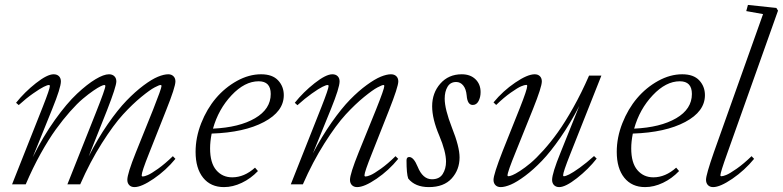

<svg xmlns="http://www.w3.org/2000/svg" viewBox="-20 -745 3165 776"><path d="M28.8 0 152.8 -313Q181.6 -386.2 181.6 -397.5Q181.6 -401.4 177.2 -401.4Q171.4 -401.4 156.5 -394Q141.6 -386.7 113.8 -367.2Q85.9 -347.7 55.7 -320.3L44.9 -329.6Q79.6 -373 125.2 -408.9Q170.9 -444.8 196.8 -444.8Q210.4 -444.8 218.3 -437Q226.1 -429.2 226.1 -416Q226.1 -390.6 191.4 -305.2L112.3 -109.4Q153.8 -192.9 201.9 -260.3Q250 -327.6 291.3 -366.2Q332.5 -404.8 366 -424.8Q399.4 -444.8 420.4 -444.8Q434.1 -444.8 442.1 -437Q450.2 -429.2 450.2 -416Q450.2 -395.5 412.6 -299.3L338.4 -112.8Q375 -184.6 415.5 -243.2Q456.1 -301.8 491.2 -338.1Q526.4 -374.5 560.1 -399.7Q593.8 -424.8 618.2 -434.8Q642.6 -444.8 660.2 -444.8Q672.9 -444.8 680.9 -437Q689 -429.2 689 -416Q689 -393.1 651.4 -299.3L582 -124Q552.7 -50.8 552.7 -36.6Q552.7 -31.7 557.1 -31.7Q563.5 -31.7 577.1 -37.4Q590.8 -43 618.9 -63Q647 -83 678.7 -113.8L689 -103Q650.9 -56.6 601.3 -22.7Q551.8 11.2 523.4 11.2Q510.3 11.2 502.4 3.2Q494.6 -4.9 494.6 -18.1Q494.6 -43 529.3 -129.4L599.1 -302.7Q632.8 -387.7 632.8 -397.5Q632.8 -401.4 628.4 -401.4Q623.5 -401.4 604.7 -391.6Q585.9 -381.8 550.8 -353Q515.6 -324.2 477.3 -282.5Q439 -240.7 391.6 -166Q344.2 -91.3 304.2 0H252.4L367.7 -290Q405.8 -385.7 405.8 -397.5Q405.8 -401.4 400.9 -401.4Q397.5 -401.4 387 -396.5Q376.5 -391.6 357.2 -378.4Q337.9 -365.2 314.9 -345.9Q292 -326.7 263.2 -294.2Q234.4 -261.7 205.6 -221.9Q176.8 -182.1 144.5 -124.3Q112.3 -66.4 84 0Z M885.3 11.2Q831.5 11.2 801 -26.6Q770.5 -64.5 770.5 -131.3Q770.5 -189.5 793.2 -247.1Q815.9 -304.7 852.5 -347.9Q889.2 -391.1 937.7 -418Q986.3 -444.8 1035.2 -444.8Q1081.1 -444.8 1104 -420.2Q1127 -395.5 1127 -360.4Q1127 -294.4 1047.1 -252Q967.3 -209.5 835.4 -205.1Q829.1 -172.4 829.1 -145.5Q829.1 -86.4 854 -57.4Q878.9 -28.3 918.5 -28.3Q967.3 -28.3 1010.7 -67.4L1022.5 -53.7Q993.7 -23.4 957.3 -6.1Q920.9 11.2 885.3 11.2ZM1025.4 -416.5Q969.2 -416.5 916 -360.1Q862.8 -303.7 840.8 -225.1Q947.3 -230 1010.7 -267.1Q1074.2 -304.2 1074.2 -365.2Q1074.2 -416.5 1025.4 -416.5Z M1155.3 0 1279.3 -313Q1308.1 -386.2 1308.1 -397.5Q1308.1 -401.4 1303.7 -401.4Q1297.9 -401.4 1283 -394Q1268.1 -386.7 1240.2 -366.9Q1212.4 -347.2 1182.1 -319.8L1171.4 -329.6Q1206.1 -373 1251.7 -408.9Q1297.4 -444.8 1323.2 -444.8Q1336.9 -444.8 1344.7 -437Q1352.5 -429.2 1352.5 -416Q1352.5 -390.6 1317.9 -305.2L1244.6 -125Q1280.8 -193.8 1320.6 -250.5Q1360.4 -307.1 1394.8 -342.3Q1429.2 -377.4 1462.2 -401.4Q1495.1 -425.3 1519 -435.1Q1543 -444.8 1560.1 -444.8Q1573.7 -444.8 1581.8 -437Q1589.8 -429.2 1589.8 -416Q1589.8 -394.5 1552.2 -299.3L1482.9 -124Q1453.1 -49.8 1453.1 -36.6Q1453.1 -31.7 1457.5 -31.7Q1464.4 -31.7 1477.8 -37.4Q1491.2 -43 1519.3 -63Q1547.4 -83 1578.6 -113.8L1589.4 -103Q1551.8 -56.6 1502.2 -22.7Q1452.6 11.2 1423.3 11.2Q1410.2 11.2 1402.3 3.2Q1394.5 -4.9 1394.5 -18.1Q1394.5 -42 1429.7 -129.4L1500 -302.7Q1533.2 -385.7 1533.2 -397.5Q1533.2 -401.4 1529.3 -401.4Q1524.4 -401.4 1505.6 -391.6Q1486.8 -381.8 1451.4 -353Q1416 -324.2 1377.4 -282.5Q1338.9 -240.7 1291.5 -166Q1244.1 -91.3 1204.1 0Z M1713.4 11.2Q1657.7 11.2 1629.9 -23.4Q1623 -42.5 1623 -96.7Q1623 -110.4 1633.8 -110.4Q1651.9 -110.4 1668 -71.3Q1688.5 -20.5 1725.6 -20.5Q1755.9 -20.5 1769.3 -41.7Q1782.7 -63 1782.7 -91.8Q1782.7 -131.8 1755.4 -196.8Q1726.6 -264.2 1726.6 -315.4Q1726.6 -369.6 1759.8 -407.2Q1793 -444.8 1846.2 -444.8Q1880.9 -444.8 1901.6 -424.8Q1922.4 -404.8 1922.4 -372.6Q1922.4 -352.1 1914.1 -336.4Q1905.8 -320.8 1890.6 -320.8Q1869.1 -320.8 1866.2 -358.9Q1863.8 -385.3 1852.3 -399.4Q1840.8 -413.6 1823.7 -413.6Q1800.3 -413.6 1788.8 -394.3Q1777.3 -375 1777.3 -346.2Q1777.3 -304.2 1806.6 -229Q1837.4 -151.9 1837.4 -108.9Q1837.4 -59.1 1805.7 -23.9Q1773.9 11.2 1713.4 11.2Z M2003.4 11.2Q1990.2 11.2 1982.4 3.2Q1974.6 -4.9 1974.6 -18.1Q1974.6 -40 2011.7 -134.8L2081.5 -309.6Q2110.8 -383.8 2110.8 -397.5Q2110.8 -401.9 2106.9 -401.9Q2100.1 -401.9 2086.4 -396.2Q2072.8 -390.6 2044.7 -370.8Q2016.6 -351.1 1985.4 -320.8L1974.6 -331.1Q2012.7 -377.4 2062.3 -411.1Q2111.8 -444.8 2141.1 -444.8Q2154.3 -444.8 2162.1 -437Q2169.9 -429.2 2169.9 -416Q2169.9 -393.6 2134.3 -304.7L2064.5 -131.3Q2031.2 -49.8 2031.2 -36.1Q2031.2 -32.7 2035.2 -32.7Q2040 -32.7 2051 -37.1Q2062 -41.5 2081.8 -54.2Q2101.6 -66.9 2124.3 -85.9Q2147 -105 2176.3 -137.5Q2205.6 -169.9 2234.6 -210.4Q2263.7 -251 2297.1 -310.5Q2330.6 -370.1 2360.8 -439.5H2410.6L2284.2 -120.6Q2255.9 -49.3 2255.9 -36.6Q2255.9 -32.7 2259.3 -32.7Q2265.6 -32.7 2280.5 -40Q2295.4 -47.4 2323 -67.1Q2350.6 -86.9 2380.9 -114.3L2391.6 -104Q2357.9 -61 2311.8 -24.9Q2265.6 11.2 2240.2 11.2Q2227.1 11.2 2219.2 3.2Q2211.4 -4.9 2211.4 -18.1Q2211.4 -44.4 2245.6 -128.4L2321.3 -316.9Q2285.2 -246.6 2245.1 -189Q2205.1 -131.3 2170.4 -95.2Q2135.7 -59.1 2102.3 -34.2Q2068.8 -9.3 2044.7 1Q2020.5 11.2 2003.4 11.2Z M2587.4 11.2Q2533.7 11.2 2503.2 -26.6Q2472.7 -64.5 2472.7 -131.3Q2472.7 -189.5 2495.4 -247.1Q2518.1 -304.7 2554.7 -347.9Q2591.3 -391.1 2639.9 -418Q2688.5 -444.8 2737.3 -444.8Q2783.2 -444.8 2806.2 -420.2Q2829.1 -395.5 2829.1 -360.4Q2829.1 -294.4 2749.3 -252Q2669.4 -209.5 2537.6 -205.1Q2531.2 -172.4 2531.2 -145.5Q2531.2 -86.4 2556.2 -57.4Q2581.1 -28.3 2620.6 -28.3Q2669.4 -28.3 2712.9 -67.4L2724.6 -53.7Q2695.8 -23.4 2659.4 -6.1Q2623 11.2 2587.4 11.2ZM2727.5 -416.5Q2671.4 -416.5 2618.2 -360.1Q2564.9 -303.7 2543 -225.1Q2649.4 -230 2712.9 -267.1Q2776.4 -304.2 2776.4 -365.2Q2776.4 -416.5 2727.5 -416.5Z M2862.3 11.2Q2849.1 11.2 2841.3 3.2Q2833.5 -4.9 2833.5 -18.6Q2833.5 -38.6 2865.2 -129.4L3064 -688L2996.1 -700.2L3002.9 -725.1L3117.7 -712.9L3124.5 -702.1L2918.9 -124Q2891.6 -47.9 2891.6 -36.6Q2891.6 -32.7 2896 -32.7Q2902.3 -32.7 2915.8 -38.1Q2929.2 -43.5 2957.5 -63.2Q2985.8 -83 3017.6 -113.8L3027.8 -103Q2989.7 -56.6 2940.2 -22.7Q2890.6 11.2 2862.3 11.2Z"/></svg>

Font: Elstob Light
Style: Italic
Weight: 300
Italic angle: -20°
Designer: Peter S. Baker
Version: Version 1.015